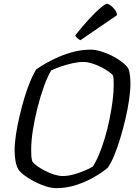

<svg xmlns="http://www.w3.org/2000/svg" viewBox="-20 -978 708 998"><path d="M272 0Q248 0 218 -9.5Q188 -19 159 -34Q130 -49 107.5 -66Q85 -83 75 -98Q65 -116 60.5 -141.5Q56 -167 56 -197Q56 -233 63 -279Q70 -325 81.5 -374Q93 -423 107 -470Q121 -517 137 -555Q153 -593 168 -617Q190 -633 221 -650.5Q252 -668 289.5 -684Q327 -700 368 -710Q409 -720 451 -720Q474 -720 503.5 -711.5Q533 -703 561.5 -688.5Q590 -674 613 -656.5Q636 -639 647 -622Q653 -607 655.5 -586Q658 -565 658 -544Q658 -507 651 -459Q644 -411 632 -359.5Q620 -308 605 -259Q590 -210 573.5 -169.5Q557 -129 540 -106Q513 -83 471 -58.5Q429 -34 378 -17Q327 0 272 0ZM305 -63Q334 -63 365.5 -72Q397 -81 423.5 -92.5Q450 -104 462 -112Q479 -137 495 -175.5Q511 -214 525 -261Q539 -308 549 -357Q559 -406 565 -452Q571 -498 571 -534Q571 -548 570.5 -560.5Q570 -573 568 -584Q564 -592 547.5 -604Q531 -616 508 -628Q485 -640 459.5 -648Q434 -656 413 -656Q387 -656 356 -649Q325 -642 296 -632Q267 -622 246 -612Q227 -580 208.5 -529Q190 -478 175 -418.5Q160 -359 151 -302Q142 -245 142 -199Q142 -180 143 -165.5Q144 -151 148 -139Q155 -128 173 -115Q191 -102 214.5 -90Q238 -78 262 -70.5Q286 -63 305 -63ZM398 -769Q390 -772 381.5 -780Q373 -788 371 -794Q409 -842 443 -879Q477 -916 502 -937Q527 -958 536 -958Q544 -958 556 -949Q568 -940 578 -926.5Q588 -913 588 -899Z"/></svg>

Font: Texturina Medium 12pt Light
Style: Italic
Weight: 300
Italic angle: -11°
Version: Version 1.002